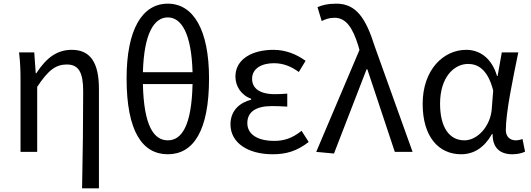

<svg xmlns="http://www.w3.org/2000/svg" viewBox="-20 -829 2901 1048"><path d="M428 199H520V-344C520 -483 476 -557 372 -557C292 -557 234 -515 178 -429H175L167 -543H84C91 -486 92 -438 92 -394V0H183V-355C244 -447 285 -477 345 -477C409 -477 434 -434 434 -332C434 -175 432 22 428 199Z M1031 -370C1026 -141 971 -63 896 -63C820 -63 765 -141 760 -370ZM760 -435C766 -647 821 -734 896 -734C970 -734 1025 -647 1031 -435ZM896 -809C756 -809 671 -668 671 -401C671 -114 756 13 896 13C1035 13 1121 -114 1121 -401C1121 -667 1035 -809 896 -809Z M1468 13C1543 13 1600 -4 1665 -54L1626 -115C1575 -74 1530 -60 1477 -60C1384 -60 1330 -97 1330 -157C1330 -217 1375 -250 1464 -250C1491 -250 1517 -249 1548 -247V-318C1522 -316 1502 -315 1481 -315C1393 -315 1356 -350 1356 -399C1356 -455 1408 -484 1475 -484C1525 -484 1569 -467 1611 -436L1648 -497C1597 -534 1538 -557 1472 -557C1361 -557 1265 -509 1265 -411C1265 -360 1295 -310 1351 -290V-285C1290 -269 1238 -227 1238 -150C1238 -49 1334 13 1468 13Z M1803 9 1981 -451H1985L2135 0H2232L2026 -574C1977 -730 1924 -809 1816 -809C1768 -809 1739 -801 1713 -790L1736 -714C1756 -724 1776 -732 1806 -732C1868 -732 1905 -679 1936 -578L1942 -556L1706 0Z M2497 13C2567 13 2624 -24 2665 -97H2669C2668 -21 2711 13 2776 13C2808 13 2830 6 2846 -1L2832 -70C2821 -66 2807 -63 2795 -63C2765 -63 2741 -82 2741 -119C2741 -218 2780 -400 2809 -543H2719L2696 -414H2693C2662 -518 2593 -557 2525 -557C2400 -557 2287 -448 2287 -262C2287 -84 2373 13 2497 13ZM2515 -63C2431 -63 2382 -136 2382 -263C2382 -406 2457 -480 2535 -480C2586 -480 2642 -453 2672 -335L2664 -232C2656 -140 2587 -63 2515 -63Z"/></svg>

Font: Noto Sans T Chinese Regular
Style: Regular
Weight: 400
Designer: Ryoko NISHIZUKA (kana & ideographs); Paul D. Hunt (Latin, Greek & Cyrillic); Wenlong ZHANG (bopomofo); Sandoll Communica
Foundry: Adobe Systems Incorporated
Version: Version 1.000;PS 1;hotconv 1.0.78;makeotf.lib2.5.61930